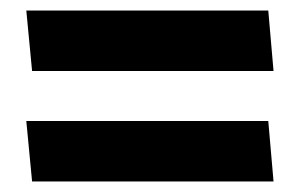

<svg xmlns="http://www.w3.org/2000/svg" viewBox="-20 -437 570 365"><path d="M490 -417H30L41 -302H500ZM490 -207H30L41 -92H500Z"/></svg>

Font: Catamaran Thin ExtraBold
Style: Regular
Weight: 800
Version: Version 2.000